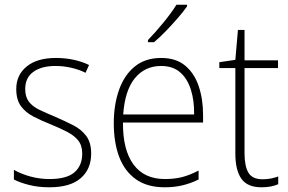

<svg xmlns="http://www.w3.org/2000/svg" viewBox="-20 -785 1224 815"><path d="M367 -133Q367 -67 322.5 -28.5Q278 10 190 10Q142 10 103 0Q64 -10 39 -23V-64Q71 -46 110 -35.5Q149 -25 190 -25Q263 -25 296 -53.5Q329 -82 329 -133Q329 -167 312.5 -188Q296 -209 266.5 -224.5Q237 -240 198 -256Q155 -273 121.5 -290.5Q88 -308 68.5 -335Q49 -362 49 -407Q49 -467 93.5 -503Q138 -539 217 -539Q258 -539 294 -531Q330 -523 358 -509L343 -476Q318 -489 284 -497Q250 -505 216 -505Q156 -505 121.5 -480Q87 -455 87 -407Q87 -374 102.5 -353.5Q118 -333 147 -319Q176 -305 215 -289Q256 -271 290.5 -253.5Q325 -236 346 -208Q367 -180 367 -133Z M664 -539Q727 -539 766 -506.5Q805 -474 823.5 -419Q842 -364 842 -297V-265H502Q501 -149 546.5 -87Q592 -25 680 -25Q720 -25 752 -33Q784 -41 823 -61V-23Q790 -7 755.5 1.5Q721 10 679 10Q605 10 557 -24Q509 -58 486 -119Q463 -180 463 -262Q463 -341 485.5 -404Q508 -467 552.5 -503Q597 -539 664 -539ZM664 -505Q595 -505 552.5 -453Q510 -401 503 -299H804Q805 -358 790 -405Q775 -452 744 -478.5Q713 -505 664 -505ZM774 -758Q758 -735 734 -707.5Q710 -680 684 -653Q658 -626 634 -606H608V-615Q640 -648 674 -689.5Q708 -731 729 -765H774Z M1095 -24Q1114 -24 1131 -27.5Q1148 -31 1161 -36V-3Q1147 3 1130 6.5Q1113 10 1090 10Q1030 10 1004.5 -26.5Q979 -63 979 -133V-496H911V-521L979 -531L990 -658H1018V-529H1160V-496H1018V-135Q1018 -80 1034.5 -52Q1051 -24 1095 -24Z"/></svg>

Font: Noto Sans Tamil SemiCondensed ExtraLight
Style: Regular
Weight: 200
Width: 4
Designer: Jelle Bosma - Monotype Design Team
Foundry: Monotype Imaging Inc.
Version: Version 2.004; ttfautohint (v1.8.4.7-5d5b)